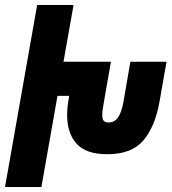

<svg xmlns="http://www.w3.org/2000/svg" viewBox="-62 -745 684 765"><path d="M86 -725H231L191 -499H380L350 -327Q345.5 -302.5 345.5 -287Q345.5 -270.5 351.2 -263.8Q357 -257 370 -257Q394 -257 408 -276.8Q422 -296.5 429.5 -337L457.5 -499H601.5L573.5 -339.5Q556 -240.5 509.2 -185.5Q462.5 -130.5 365.5 -130.5Q280.5 -130.5 243 -172.5Q205.5 -214.5 205.5 -286Q205.5 -317 211.5 -350L213.5 -363H167L103 0H-42Z"/></svg>

Font: JuliaMono ExtraBoldItalic
Style: Regular
Weight: 800
Italic angle: -9°
Monospace: yes
Designer: cormullion
Foundry: corm
Version: Version 0.049; ttfautohint (v1.8.4)